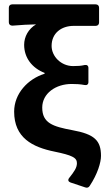

<svg xmlns="http://www.w3.org/2000/svg" viewBox="-20 -688 497 881"><path d="M303.7 149.4 371.1 171.9C379.9 174.8 386.7 172.9 391.6 165C427.7 110.4 443.4 57.6 443.4 27.3C443.4 -43 414.1 -72.3 311.5 -90.8C222.7 -107.4 173.8 -123 173.8 -194.3C173.8 -259.8 236.3 -302.7 308.6 -302.7C329.1 -302.7 347.7 -301.8 368.2 -297.9C378.9 -295.9 385.7 -300.8 385.7 -311.5V-376C385.7 -386.7 378.9 -391.6 368.2 -389.6C351.6 -385.7 336.9 -384.8 315.4 -384.8C260.7 -384.8 216.8 -428.7 216.8 -477.5C216.8 -535.2 260.7 -569.3 318.4 -569.3H418.9C428.7 -569.3 434.6 -575.2 434.6 -585V-652.3C434.6 -662.1 428.7 -668 418.9 -668H36.1C26.4 -668 20.5 -662.1 20.5 -652.3V-585.9C20.5 -576.2 26.4 -570.3 37.1 -570.3C83 -574.2 107.4 -575.2 145.5 -576.2C110.4 -555.7 90.8 -519.5 90.8 -482.4C90.8 -422.9 127 -376 184.6 -353.5V-349.6C108.4 -326.2 44.9 -258.8 44.9 -175.8C44.9 -55.7 128.9 -12.7 230.5 7.8C310.5 24.4 333 35.2 333 60.5C333 82 320.3 99.6 297.9 127.9C290 137.7 293 145.5 303.7 149.4Z"/></svg>

Font: Ed Sans Neue SemiBold
Style: Regular
Weight: 600
Designer: Stephen Hutchings
Version: Version 1.004;PS 001.004;hotconv 1.0.88;makeotf.lib2.5.64775